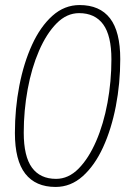

<svg xmlns="http://www.w3.org/2000/svg" viewBox="-20 -730 511 760"><path d="M200 10Q121 10 80 -42.5Q39 -95 39 -204Q39 -300 56.5 -390.5Q74 -481 107 -553Q140 -625 187.5 -667.5Q235 -710 295 -710Q375 -710 415.5 -657.5Q456 -605 456 -496Q456 -400 438.5 -309.5Q421 -219 388 -147Q355 -75 307.5 -32.5Q260 10 200 10ZM202 -22Q251 -22 291 -62.5Q331 -103 360.5 -171Q390 -239 405.5 -323.5Q421 -408 421 -495Q421 -589 388.5 -633.5Q356 -678 293 -678Q244 -678 204 -637.5Q164 -597 134.5 -529Q105 -461 89.5 -376.5Q74 -292 74 -205Q74 -111 106.5 -66.5Q139 -22 202 -22Z"/></svg>

Font: Georama SemiCondensed ExtraLight
Style: Italic
Weight: 200
Width: 4
Italic angle: -9°
Designer: Jean-Baptiste Levee
Foundry: Production Type
Version: Version 1.000